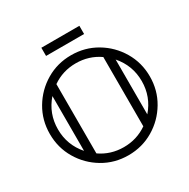

<svg xmlns="http://www.w3.org/2000/svg" viewBox="-178 -969 1115 1132"><g transform="rotate(-30 379.5 -403.0)"><path d="M379.4 0Q285.6 0 208.3 -45.9Q130.9 -91.8 85 -169.2Q39.1 -246.6 39.1 -340.3Q39.1 -434.1 85 -511.5Q130.9 -588.9 208.3 -634.8Q285.6 -680.7 379.4 -680.7Q473.1 -680.7 550.5 -634.8Q627.9 -588.9 673.8 -511.5Q719.7 -434.1 719.7 -340.3Q719.7 -246.6 673.8 -169.2Q627.9 -91.8 550.5 -45.9Q473.1 0 379.4 0ZM164.1 -153.8V-526.9Q94.2 -446.8 94.2 -340.3Q94.2 -233.9 164.1 -153.8ZM379.4 -55.2Q468.3 -55.2 539.1 -104.5V-576.2Q468.3 -625.5 379.4 -625.5Q290.5 -625.5 219.7 -576.2V-104.5Q290.5 -55.2 379.4 -55.2ZM594.7 -153.8Q664.6 -233.9 664.6 -340.3Q664.6 -446.8 594.7 -526.9ZM508.8 -750.5H250V-806.2H508.8Z"/></g></svg>

Font: X Company
Style: Regular
Weight: 400
Designer: GGBotNet
Foundry: GGBotNet
Version: 0.90